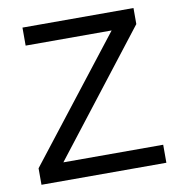

<svg xmlns="http://www.w3.org/2000/svg" viewBox="-76 -729 752 800"><g transform="rotate(-10 300.0 -329.5)"><path d="M564 0H35.6V-69.8L435.1 -582.5H71.3V-658.7H541V-590.8L141.6 -76.2H564Z"/></g></svg>

Font: Courier New
Style: Regular
Weight: 400
Designer: Steve Matteson
Foundry: Ascender Corporation
Version: Version 2.00.3